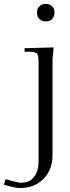

<svg xmlns="http://www.w3.org/2000/svg" viewBox="-90 -707 358 976"><path d="M143 -687Q163 -687 175 -675.5Q187 -664 187 -643Q187 -623 175.5 -610.5Q164 -598 143 -598Q123 -598 110.5 -610Q98 -622 98 -643Q98 -663 110 -675Q122 -687 143 -687ZM10 249Q-10 249 -70 232L-62 204Q1 222 18 222Q60 222 83 192.5Q106 163 106 115V-391Q106 -427 97.5 -435.5Q89 -444 53 -444H35V-462L182 -466V-458Q177 -408 177 -405V80Q177 156 131 202.5Q85 249 10 249Z"/></svg>

Font: Foglihten068fMac
Style: Regular
Weight: 500
Designer: gluk (gluksza@wp.pl)
Foundry: gluk (gluksza@wp.pl)
Version: Version 0.68